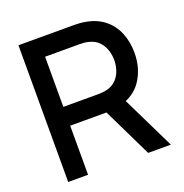

<svg xmlns="http://www.w3.org/2000/svg" viewBox="-129 -835 908 950"><g transform="rotate(-20 325.0 -360.0)"><path d="M70 0V-720H361Q371.5 -720 387 -719.2Q402.5 -718.5 416.5 -716Q476.5 -706.5 516.8 -675Q557 -643.5 577 -595.5Q597 -547.5 597 -489.5Q597 -403.5 553 -341Q523.5 -299.5 474.5 -279L610.5 0H491L365.5 -258.5H174.5V0ZM174.5 -357.5H357Q367 -357.5 379.2 -358.5Q391.5 -359.5 402.5 -362Q434.5 -369.5 454 -389.8Q473.5 -410 482 -436.5Q490.5 -463 490.5 -489.5Q490.5 -516 482 -542.2Q473.5 -568.5 454 -588.8Q434.5 -609 402.5 -616.5Q391.5 -619.5 379.2 -620.5Q367 -621.5 357 -621.5H174.5Z"/></g></svg>

Font: Cns Manrope SemBd
Style: Regular
Weight: 600
Designer: Mikhail Sharanda
Foundry: Mikhail Sharanda
Version: Version 4.504